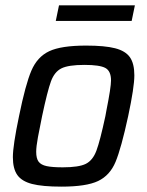

<svg xmlns="http://www.w3.org/2000/svg" viewBox="-20 -688 549 716"><path d="M28 -102Q28 -145 51 -255Q75 -373 97 -424.5Q119 -476 163.5 -497Q208 -518 301 -518Q371 -518 409.5 -508Q448 -498 464.5 -474.5Q481 -451 481 -407Q481 -363 458 -255Q432 -135 411 -84.5Q390 -34 346 -13Q302 8 209 8Q138 8 99.5 -2Q61 -12 44.5 -35.5Q28 -59 28 -102ZM373 -255 377 -277Q394 -362 394 -388Q394 -423 373 -434.5Q352 -446 295 -446Q235 -446 209 -433Q183 -420 170 -384.5Q157 -349 137 -255Q128 -212 121.5 -176.5Q115 -141 115 -122Q115 -97 124 -85Q133 -73 154 -68.5Q175 -64 214 -64Q274 -64 300 -77Q326 -90 339.5 -126Q353 -162 373 -255ZM188 -610 200 -668H483L471 -610Z"/></svg>

Font: Saira Semi Condensed
Style: Italic
Weight: 400
Width: 4
Italic angle: -12°
Designer: Hector Gatti with collaboration of the Omnibus-Type team
Foundry: Omnibus-Type
Version: Version 1.001; ttfautohint (v1.8)